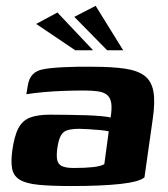

<svg xmlns="http://www.w3.org/2000/svg" viewBox="-20 -632 574 657"><path d="M224.2 4.6Q154.3 4.6 111.6 0.3Q68.9 -3.9 47.8 -16.9Q26.6 -29.8 21.7 -53.8Q16.9 -77.8 21.9 -115.9Q28.9 -166.9 43.1 -193.6Q57.4 -220.2 83.4 -229.9Q109.5 -239.6 151.1 -239.6Q176.8 -239.6 209.1 -239.1Q241.4 -238.6 272.6 -237.7Q303.8 -236.7 327.1 -234.5Q350.5 -232.4 358.5 -229.7Q363.4 -260.6 360.7 -278.8Q357.9 -297.1 347.1 -306.6Q336.3 -316.1 316.7 -319.2Q297.1 -322.3 268.2 -322.3Q233.8 -322.3 198.6 -321Q163.4 -319.8 130.8 -316.9Q98.3 -314 70.1 -309.6L74.9 -337.9Q78.9 -364.5 92.4 -377.8Q105.9 -391 126.8 -394.7Q150.3 -399.7 196.4 -402Q242.5 -404.3 295.5 -403.6Q363.4 -403.6 407.6 -397.1Q451.8 -390.5 475.3 -372.2Q498.7 -354 505 -318.4Q511.3 -282.7 502.6 -224.3L474.3 -25Q456.2 -9.6 391.7 -2.5Q327.2 4.6 224.2 4.6ZM232.4 -57.2Q272.2 -57.2 298.6 -60.2Q325 -63.2 337 -70.3L352.1 -182.5Q342.4 -185.1 322.9 -186.9Q303.4 -188.7 283.6 -189.9Q263.8 -191.2 252.2 -191.2Q228.5 -191.2 212.7 -187.1Q197 -183 188.8 -168.9Q180.5 -154.9 176.3 -125.9Q172.7 -100.6 175.6 -85.4Q178.5 -70.2 191.7 -63.7Q204.8 -57.2 232.4 -57.2ZM237.5 -460 103.8 -550.1 176.5 -589.2 298.6 -460ZM346.6 -460 234.3 -574.3 307.3 -612 401.5 -460Z"/></svg>

Font: Genos Thin
Style: Italic
Weight: 100
Italic angle: -8°
Designer: Robert E. Leuschke
Foundry: Robert E. Leuschke
Version: Version 1.010